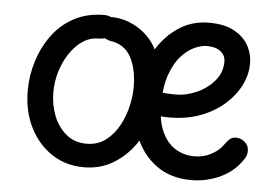

<svg xmlns="http://www.w3.org/2000/svg" viewBox="-44 -606 970 673"><g transform="rotate(5 441.0 -269.5)"><path d="M491 -293Q499 -292 520 -289Q541 -286 569 -286Q608 -286 645.5 -303Q683 -320 707 -349Q731 -378 731 -415Q731 -438 713.5 -451.5Q696 -465 664 -465Q647 -465 623.5 -455Q600 -445 577 -420.5Q554 -396 538.5 -353.5Q523 -311 523 -246Q523 -190 540 -152Q557 -114 587 -95Q617 -76 655 -76Q687 -76 714 -90.5Q741 -105 754 -124Q766 -141 774.5 -147.5Q783 -154 795 -154Q806 -154 816.5 -148.5Q827 -143 833.5 -133.5Q840 -124 840 -111Q840 -106 839 -100.5Q838 -95 835 -89Q807 -41 757 -16.5Q707 8 651 8Q579 8 529.5 -27.5Q480 -63 455 -121.5Q430 -180 430 -250Q430 -302 446 -354.5Q462 -407 492.5 -450.5Q523 -494 566.5 -520.5Q610 -547 666 -547Q719 -547 753 -529Q787 -511 804 -481.5Q821 -452 821 -416Q821 -378 802.5 -340.5Q784 -303 749 -272Q714 -241 665 -222.5Q616 -204 554 -204Q539 -204 523.5 -205.5Q508 -207 491 -209ZM298 -542Q320 -542 330 -528.5Q340 -515 340 -499Q340 -480 323.5 -469Q307 -458 285 -458Q245 -458 213 -428.5Q181 -399 162 -353Q143 -307 143 -256Q143 -213 158 -174.5Q173 -136 202.5 -111.5Q232 -87 274 -87Q314 -87 342.5 -109Q371 -131 389 -165Q407 -199 415 -237Q423 -275 422 -307Q420 -369 397.5 -407.5Q375 -446 328 -453Q315 -455 298 -466Q281 -477 281 -496Q281 -512 291 -524.5Q301 -537 323 -537Q355 -537 384.5 -525.5Q414 -514 438.5 -494Q463 -474 479 -446Q496 -415 504.5 -378.5Q513 -342 513 -303Q513 -249 496.5 -196Q480 -143 448.5 -99.5Q417 -56 372.5 -30Q328 -4 272 -4Q208 -4 158.5 -37Q109 -70 81 -126.5Q53 -183 53 -255Q53 -308 69 -359Q85 -410 115.5 -451.5Q146 -493 192 -517.5Q238 -542 298 -542Z"/></g></svg>

Font: Playpen Sans Deva
Style: Regular
Weight: 400
Designer: Pooja Saxena, Gunjan Panchal, Laura Meseguer, Veronika Burian, José Scaglione
Foundry: TypeTogether
Version: Version 2.000